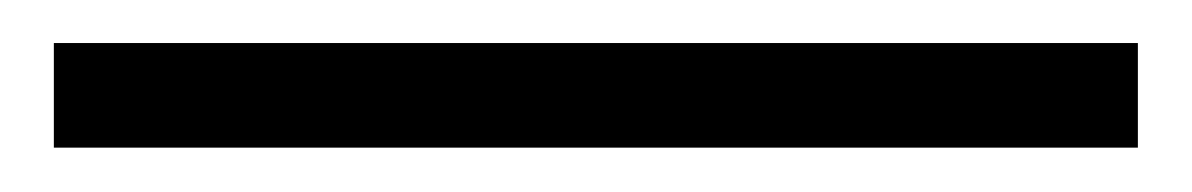

<svg xmlns="http://www.w3.org/2000/svg" viewBox="-20 -834 540 87"><path d="M495.6 -767.1H4.4V-814.5H495.6Z"/></svg>

Font: Sahel Light FD
Style: Light-FD
Weight: 300
Foundry: Saber Rastikerdar (saber.rastikerdar@gmail.com)
Version: Version 3.3.0